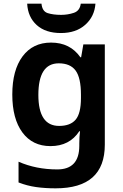

<svg xmlns="http://www.w3.org/2000/svg" viewBox="-20 -786 670 1046"><path d="M300 -441Q363 -441 392 -401.5Q421 -362 421 -270V-252Q421 -168 392 -134Q363 -100 302 -100Q189 -100 189 -269Q189 -441 300 -441ZM258 -554Q159 -554 103 -479Q47 -404 47 -271Q47 -139 102 -64.5Q157 10 255 10Q359 10 412 -71H416Q414 -58 413 -39Q412 -20 412 -4V8Q412 137 292 137Q177 137 81 95V208Q127 226 176 233Q225 240 283 240Q551 240 551 2V-544H434L422 -474H418Q362 -554 258 -554ZM500 -766H420Q415 -727 382 -716Q349 -705 313 -705Q270 -705 240 -714.5Q210 -724 206 -766H128Q132 -693 180 -649.5Q228 -606 312 -606Q394 -606 444.5 -651Q495 -696 500 -766Z"/></svg>

Font: Noto Sans UI
Style: Bold
Weight: 700
Designer: Monotype Design Team
Foundry: Monotype Imaging Inc.
Version: Version 1.901